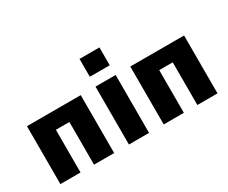

<svg xmlns="http://www.w3.org/2000/svg" viewBox="-114 -1100 1729 1453"><g transform="rotate(-30 750.5 -374.0)"><path d="M64 0V-506H534V0H358V-373H240V0Z M663 -592V-748H837V-592ZM663 0V-506H839V0Z M967 0V-506H1437V0H1261V-373H1143V0Z"/></g></svg>

Font: Nunito Sans 7pt Condensed Black
Style: Regular
Weight: 900
Width: 3
Designer: Vernon Adams
Foundry: Vernon Adams
Version: Version 3.101;gftools[0.9.27]